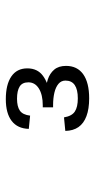

<svg xmlns="http://www.w3.org/2000/svg" viewBox="147 -1019 326 660"><g transform="rotate(-90 310.0 -689.0)"><path d="M405 -758Q405 -723 379.2 -704.2Q353.5 -685.5 318 -682.5V-696Q345.5 -694.5 366.5 -687.8Q387.5 -681 400.5 -665.8Q413.5 -650.5 413.5 -625Q413.5 -586.5 384.8 -566Q356 -545.5 302 -545.5Q265.5 -545.5 240.8 -554.8Q216 -564 203.2 -582.2Q190.5 -600.5 190 -627.5L236.5 -632Q241 -605 256.5 -594.8Q272 -584.5 302 -584.5Q332 -584.5 347.5 -595Q363 -605.5 363 -627Q363 -641.5 351.8 -651Q340.5 -660.5 321.5 -665Q302.5 -669.5 278.5 -669.5H271V-705H278Q314 -705 335.5 -718.2Q357 -731.5 357 -754.5Q357 -775.5 342.5 -784.5Q328 -793.5 300.5 -793.5Q274 -793.5 259.8 -783.8Q245.5 -774 242.5 -748.5L197 -753Q198 -791.5 224.2 -811.8Q250.5 -832 299 -832Q349.5 -832 377.2 -813Q405 -794 405 -758Z"/></g></svg>

Font: Monaspace Xenon Var ExtraLight
Style: Regular
Weight: 200
Designer: Riley Cran and the Lettermatic Team
Version: Version 1.200 (Monaspace Xenon Var)